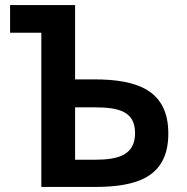

<svg xmlns="http://www.w3.org/2000/svg" viewBox="-20 -742 742 762"><path d="M356 -316C453 -316 516 -299 516 -214C516 -128 452 -108 356 -108H278V-316ZM20 -722V-612H144V0H353C521 0 648 -37 648 -212C648 -384 525 -427 353 -427H278V-722Z"/></svg>

Font: Perun SemiBold
Style: Regular
Weight: 600
Foundry: Copyright (c) Stefan Peev, Context Ltd, 2016
Version: Version 1.089